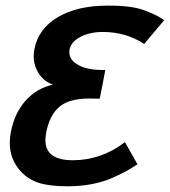

<svg xmlns="http://www.w3.org/2000/svg" viewBox="-20 -653 596 673"><path d="M461.9 -77.1Q439.9 -63 423.1 -53.5Q406.2 -43.9 373.8 -29.5Q341.3 -15.1 301.5 -7.6Q261.7 0 217.3 0Q152.3 0 115.5 -12.2Q78.6 -24.4 53.2 -51.8Q14.2 -94.2 14.2 -152.8Q14.2 -169.9 18.1 -190.4Q30.8 -256.3 69.3 -299.8Q107.9 -343.3 165.5 -356.4Q133.8 -367.7 116 -395.3Q98.1 -422.9 98.1 -457Q98.1 -467.8 100.6 -481Q114.3 -552.2 182.6 -592.8Q251 -633.3 357.4 -633.3H363.8Q403.8 -633.3 435.5 -628.9Q467.3 -624.5 491.7 -614.7Q516.1 -605 526.6 -599.6Q537.1 -594.2 555.7 -582.5L485.4 -499Q421.4 -541 340.3 -541Q295.9 -541 263.2 -524.4Q230.5 -507.8 224.1 -481Q223.1 -477.1 223.1 -470.2Q223.1 -448.2 241.9 -433.6Q260.7 -418.9 285.4 -413.3Q310.1 -407.7 337.9 -407.7H340.3H349.1Q346.2 -391.1 339.6 -357.4Q333 -323.7 329.6 -307.1Q323.2 -307.1 310.5 -307.4Q297.9 -307.6 291.5 -307.6Q223.1 -307.6 188.7 -279.1Q154.3 -250.5 142.1 -189.5Q139.2 -174.8 139.2 -161.6Q139.2 -91.3 235.4 -91.3Q335 -91.3 418 -154.8Z"/></svg>

Font: Fantasque Sans Mono
Style: Bold Italic
Weight: 700
Italic angle: -11°
Monospace: yes
Designer: Jany Belluz
Version: Version 1.7.1